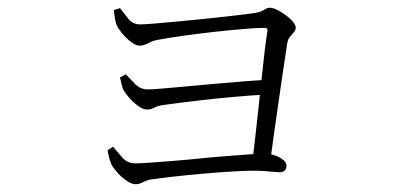

<svg xmlns="http://www.w3.org/2000/svg" viewBox="-20 -490 1040 496"><path d="M290 -469Q300 -456 311.5 -441.5Q323 -427 342 -427Q354 -427 383 -429.5Q412 -432 449.5 -435.5Q487 -439 524.5 -443Q562 -447 592 -450.5Q622 -454 636 -456Q649 -458 655.5 -461Q662 -464 666.5 -467Q671 -470 677 -470Q685 -470 696 -464.5Q707 -459 718 -451Q729 -443 736.5 -434Q744 -425 744 -419Q744 -412 739 -406.5Q734 -401 729 -395Q724 -389 722 -378Q718 -352 712 -311.5Q706 -271 699.5 -226Q693 -181 687 -138.5Q681 -96 677 -65L632 -71Q635 -96 639 -132Q643 -168 647.5 -208.5Q652 -249 656 -288.5Q660 -328 664 -360.5Q668 -393 671 -411Q672 -418 664 -418Q643 -418 608 -415Q573 -412 532 -407.5Q491 -403 452.5 -397.5Q414 -392 387 -387Q375 -385 363 -378.5Q351 -372 341 -372Q331 -372 318 -382Q305 -392 294.5 -405Q284 -418 281 -426Q278 -434 276.5 -445.5Q275 -457 274 -464ZM305 -298Q316 -286 329.5 -272.5Q343 -259 362 -259Q370 -259 396 -261Q422 -263 458.5 -266.5Q495 -270 535 -273.5Q575 -277 612.5 -280Q650 -283 677 -284L674 -246Q630 -244 581 -239.5Q532 -235 486 -229.5Q440 -224 404 -219Q388 -217 379 -212Q370 -207 360 -207Q350 -207 338 -215.5Q326 -224 316 -235Q306 -246 301 -254Q297 -260 294.5 -271Q292 -282 290 -290ZM272 -111Q283 -98 296 -83Q309 -68 330 -68Q345 -68 371 -70Q397 -72 429 -74.5Q461 -77 495 -80.5Q529 -84 561.5 -86.5Q594 -89 621 -91Q648 -93 664 -93Q678 -93 690.5 -88.5Q703 -84 711.5 -77Q720 -70 720 -62Q720 -53 715 -49Q710 -45 702 -45Q696 -45 686 -46Q676 -47 664 -48Q652 -49 639 -49Q606 -49 557 -45.5Q508 -42 458.5 -37Q409 -32 374 -27Q363 -26 351 -20Q339 -14 331 -14Q320 -14 306.5 -23.5Q293 -33 282.5 -45Q272 -57 268 -65Q265 -71 262 -82.5Q259 -94 258 -102Z"/></svg>

Font: Noto Serif JP
Style: Regular
Weight: 200
Designer: Ryoko NISHIZUKA 西塚涼子 (kana & ideographs); Frank Grießhammer (Latin, Greek & Cyrillic); Wenlong ZHANG 张文龙 (bopomofo); San
Foundry: Adobe
Version: Version 2.001;hotconv 1.1.0;makeotfexe 2.6.0